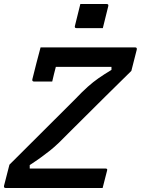

<svg xmlns="http://www.w3.org/2000/svg" viewBox="-30 -936 702 956"><path d="M370 -916H501Q512 -916 509 -905L482 -796H351Q340 -796 343 -807ZM481 0H-2Q-12 0 -10 -11L17 -116Q92 -191 170.5 -269Q249 -347 342 -440Q380 -480 407 -504Q434 -528 460.5 -546.5Q487 -565 525 -588V-603H248Q243 -585 238.5 -566Q234 -547 230 -530H140Q129 -530 131 -541Q139 -575 151 -620.5Q163 -666 172 -700H643Q653 -700 651 -689L624 -583Q565 -525 492.5 -453.5Q420 -382 322 -284Q289 -250 264.5 -226.5Q240 -203 218.5 -186Q197 -169 173.5 -152Q150 -135 118 -114V-97H495Q507 -97 503 -86Q497 -63 492 -43Q487 -23 481 0Z"/></svg>

Font: Recursive Sn Lnr St Med
Style: Italic
Weight: 500
Italic angle: -15°
Version: Version 1.079;hotconv 1.0.112;makeotfexe 2.5.65598; ttfautoh